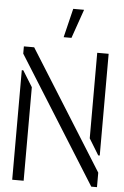

<svg xmlns="http://www.w3.org/2000/svg" viewBox="-61 -961 650 1004"><g transform="rotate(5 264.5 -459.0)"><path d="M245 -766 282 -918H339L286 -766ZM457 0 42 -662V-700H96L487 -76V0ZM42 0V-575H50L102 -491V0ZM479 -166 427 -251V-700H487V-166Z"/></g></svg>

Font: Stick No Bills Light
Style: Regular
Weight: 300
Version: Version 2.000